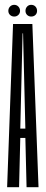

<svg xmlns="http://www.w3.org/2000/svg" viewBox="-20 -775 192 795"><path d="M9.5 0H59L64 -204H85L90 0H139.5L114 -675.5H34ZM64 -242.5 73.5 -637H75.5L85 -242.5ZM39 -706.5Q49 -706.5 56 -713.2Q63 -720 63 -730Q63 -740.5 56 -747.8Q49 -755 39 -755Q28.5 -755 21.5 -747.8Q14.5 -740.5 14.5 -730Q14.5 -720 21.5 -713.2Q28.5 -706.5 39 -706.5ZM109 -706.5Q120 -706.5 126.8 -713.2Q133.5 -720 133.5 -730Q133.5 -740.5 126.8 -747.8Q120 -755 109 -755Q99 -755 92.2 -747.8Q85.5 -740.5 85.5 -730Q85.5 -720 92.2 -713.2Q99 -706.5 109 -706.5Z"/></svg>

Font: Anybody UltraCondensed Light
Style: Regular
Weight: 300
Width: 1
Version: Version 1.113;gftools[0.9.25]